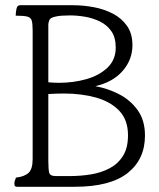

<svg xmlns="http://www.w3.org/2000/svg" viewBox="-20 -795 610 735"><path d="M45 -80Q41 -80 38 -82Q35 -84 35 -94Q35 -96 36 -100.5Q37 -105 41 -115Q74 -119 89.5 -133.5Q105 -148 105 -186V-678Q105 -704 101.5 -716Q98 -728 84.5 -731.5Q71 -735 40 -735Q40 -740 41 -748Q42 -756 43 -761Q46 -772 50.5 -773.5Q55 -775 56 -775H259Q299 -775 339 -767.5Q379 -760 412.5 -742.5Q446 -725 466.5 -695.5Q487 -666 487 -622Q487 -567 450 -524Q413 -481 345 -465Q391 -457 434.5 -435Q478 -413 506.5 -374Q535 -335 535 -276Q535 -185 468.5 -132.5Q402 -80 266 -80ZM193 -121H248Q289 -121 328.5 -127.5Q368 -134 400 -151Q432 -168 451 -198.5Q470 -229 470 -277Q470 -336 436.5 -371Q403 -406 347.5 -421.5Q292 -437 225 -437Q195 -437 165 -435V-185Q165 -183 165 -180Q165 -146 168.5 -133.5Q172 -121 193 -121ZM165 -480Q185 -478 205 -478Q261 -478 310.5 -492Q360 -506 391.5 -536Q423 -566 423 -613Q423 -652 406 -676Q389 -700 362 -713Q335 -726 305 -731Q275 -736 248 -736Q232 -736 217.5 -735Q203 -734 195 -732Q173 -728 169 -718Q165 -708 165 -702Z"/></svg>

Font: Gowun Batang
Style: Regular
Weight: 400
Designer: Yanghee Ryu
Foundry: Yanghee Ryu
Version: Version 2.000